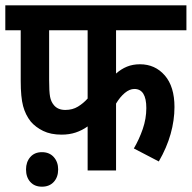

<svg xmlns="http://www.w3.org/2000/svg" viewBox="-20 -642 722 723"><path d="M417 -528V-365Q436 -382 458 -391Q480 -400 507 -400Q564 -400 600.5 -358Q637 -316 637 -239Q637 -189 622.5 -137.5Q608 -86 578 -34L484 -83Q504 -117 517.5 -156Q531 -195 531 -235Q531 -307 486 -307Q468 -307 450 -292Q432 -277 417 -252V0H310V-166Q289 -151 265 -143Q241 -135 212 -135Q171 -135 142.5 -149Q114 -163 96 -184Q76 -209 67 -242.5Q58 -276 58 -337V-528H0V-622H682V-528ZM165 -528V-341Q165 -297 168.5 -278Q172 -259 183 -246Q198 -228 226 -228Q253 -228 273.5 -240.5Q294 -253 310 -271V-528ZM78 -4Q78 -32 94 -50.5Q110 -69 138 -69Q166 -69 182.5 -50.5Q199 -32 199 -4Q199 25 182.5 43Q166 61 138 61Q110 61 94 43Q78 25 78 -4Z"/></svg>

Font: Noto Sans Condensed SemiBold
Style: Italic
Weight: 600
Width: 3
Italic angle: -12°
Designer: Monotype Design Team
Foundry: Monotype Imaging Inc.
Version: Version 2.013; ttfautohint (v1.8.4.7-5d5b)